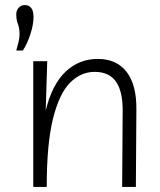

<svg xmlns="http://www.w3.org/2000/svg" viewBox="-20 -736 631 756"><path d="M44 -537Q49 -554 53 -570.5Q57 -587 57 -601Q57 -625 50.5 -641.5Q44 -658 44 -679Q44 -695 53.5 -705.5Q63 -716 77 -716Q112 -716 112 -669Q112 -640 100 -602.5Q88 -565 70 -537ZM111 0V-495H166L160 -301Q185 -403 238 -453.5Q291 -504 365 -504Q439 -504 478.5 -453Q518 -402 517 -305L515 0H461L463 -297Q464 -375 437 -414Q410 -453 353 -453Q298 -453 255.5 -410Q213 -367 188.5 -268Q164 -169 164 0Z"/></svg>

Font: Livvic Light
Style: Regular
Weight: 300
Designer: Jacques Le Bailly, Baron von Fonthausen
Version: Version 1.001; ttfautohint (v1.8.2)